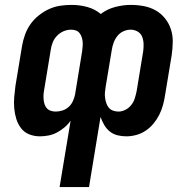

<svg xmlns="http://www.w3.org/2000/svg" viewBox="-20 -548 790 783"><path d="M223 215 268 -56Q258 -41 243 -28.5Q228 -16 212 -7.5Q196 1 178 4.5Q160 8 143 8Q120 8 99.5 0Q79 -8 66 -25Q53 -42 46.5 -63Q40 -84 38 -106.5Q36 -129 38 -152Q40 -175 43 -198L70 -361Q74 -384 82 -406.5Q90 -429 104 -449Q118 -469 138 -485Q158 -501 180 -511Q202 -521 225 -524.5Q248 -528 271 -528H272Q305 -528 336 -519.5Q367 -511 391 -491Q417 -511 449.5 -519.5Q482 -528 513 -528Q541 -528 567 -523Q593 -518 615 -505.5Q637 -493 653 -473Q669 -453 677 -428.5Q685 -404 684.5 -376.5Q684 -349 680 -322L653 -159Q650 -139 644.5 -119Q639 -99 629.5 -80Q620 -61 606 -44Q592 -27 574 -15Q556 -3 535.5 2.5Q515 8 495 8Q476 8 458.5 3.5Q441 -1 427.5 -12Q414 -23 405 -38.5Q396 -54 390 -71L343 215ZM207 -93Q221 -93 235 -97.5Q249 -102 260 -112Q271 -122 277 -135Q283 -148 286 -162L315 -339Q316 -349 317 -359Q318 -369 317 -378.5Q316 -388 313 -397Q310 -406 304 -413.5Q298 -421 289 -424Q280 -427 270 -427Q254 -427 239 -420.5Q224 -414 212.5 -402Q201 -390 195 -375Q189 -360 187 -345L160 -181Q158 -171 157.5 -161Q157 -151 158 -141Q159 -131 162 -122Q165 -113 171.5 -106Q178 -99 187.5 -96Q197 -93 207 -93ZM463 -93Q477 -93 491 -100Q505 -107 515 -119.5Q525 -132 529.5 -146.5Q534 -161 537 -175L564 -339Q566 -354 565.5 -369.5Q565 -385 559.5 -398.5Q554 -412 541 -419.5Q528 -427 513 -427Q498 -427 483.5 -420.5Q469 -414 459 -401.5Q449 -389 443.5 -374Q438 -359 436 -345L411 -195Q409 -183 408 -171.5Q407 -160 408.5 -149Q410 -138 413.5 -127.5Q417 -117 423.5 -109Q430 -101 440.5 -97Q451 -93 463 -93Z"/></svg>

Font: Iosevka Aile
Style: Bold Italic
Weight: 700
Italic angle: -9°
Designer: Belleve Invis
Foundry: Belleve Invis
Version: Version 28.0.1; ttfautohint (v1.8.4)